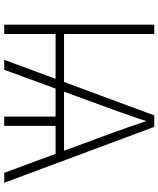

<svg xmlns="http://www.w3.org/2000/svg" viewBox="61 -830 768 931"><g transform="rotate(90 445.5 -364.0)"><path d="M144.5 -727.5V0H99.1V-727.5ZM589.8 -269.5V0H544.9V-269.5ZM269.5 0 539.1 -727.5H594.7L865.7 0H817.4L625.5 -520Q611.3 -559.1 595.2 -605Q579.1 -650.9 560.5 -708H572.8Q554.7 -650.9 538.6 -605Q522.5 -559.1 508.3 -520L317.9 0ZM122.6 -249V-290H749.5V-249Z"/></g></svg>

Font: Inter 18pt ExtraLight
Style: Regular
Weight: 250
Designer: Rasmus Andersson
Foundry: rsms
Version: Version 4.001;git-66647c0bb